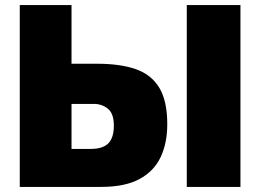

<svg xmlns="http://www.w3.org/2000/svg" viewBox="-20 -733 1021 753"><path d="M377 0H57.5V-713H260.5V-483H362Q451.5 -483 512.5 -461.8Q573.5 -440.5 604.8 -388.8Q636 -337 636 -246Q636 -172 610 -116.8Q584 -61.5 527 -30.8Q470 0 377 0ZM260.5 -149H336Q383.5 -149 405 -171Q426.5 -193 426.5 -240Q426.5 -288 403 -306.8Q379.5 -325.5 348 -325.5H260.5ZM712.5 0V-713H923V0Z"/></svg>

Font: Commissioner ExtraBold
Style: Regular
Weight: 800
Designer: Kostas Bartsokas
Foundry: Kostas Bartsokas
Version: Version 1.000; ttfautohint (v1.8.3)